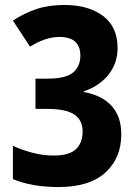

<svg xmlns="http://www.w3.org/2000/svg" viewBox="-20 -744 549 774"><path d="M454 -550Q454 -488 416.5 -442Q379 -396 318 -376V-373Q391 -360 430 -317Q469 -274 469 -203Q469 -107 405 -48.5Q341 10 216 10Q108 10 32 -22V-156Q75 -137 115.5 -127Q156 -117 197 -117Q258 -117 285.5 -142Q313 -167 313 -215Q313 -259 280 -282Q247 -305 169 -305H123V-427H172Q246 -427 275 -452Q304 -477 304 -520Q304 -556 283.5 -575.5Q263 -595 220 -595Q190 -595 161 -585Q132 -575 101 -556L32 -661Q78 -691 127 -707.5Q176 -724 240 -724Q336 -724 395 -680Q454 -636 454 -550Z"/></svg>

Font: Noto Sans Sinhala Condensed ExtraBold
Style: Regular
Weight: 800
Width: 3
Designer: Jelle Bosma - Monotype Design Team
Foundry: Monotype Imaging Inc.
Version: Version 2.006; ttfautohint (v1.8.4.7-5d5b)